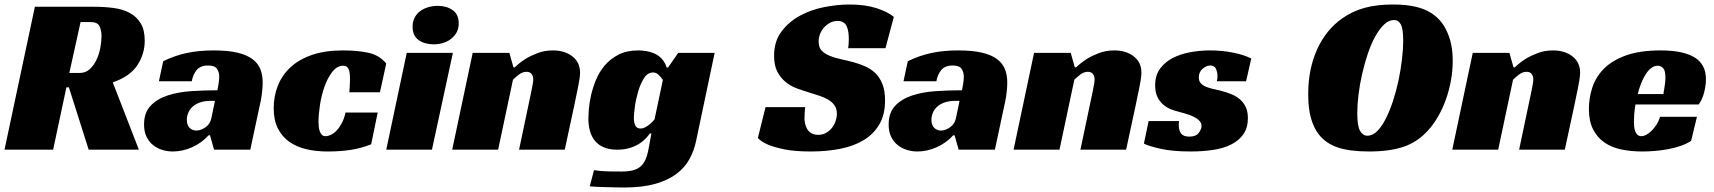

<svg xmlns="http://www.w3.org/2000/svg" viewBox="-20 -665 7615 853"><path d="M623 -484Q623 -425 590 -375Q557 -325 481 -299L597 0H374L286 -277H275L216 0H0L135 -635H398Q444 -635 485 -629.5Q526 -624 556.5 -607.5Q587 -591 605 -561.5Q623 -532 623 -484ZM335 -341Q361 -341 379.5 -358.5Q398 -376 409.5 -401Q421 -426 426 -454.5Q431 -483 431 -504Q431 -530 422 -548.5Q413 -567 383 -567H338L288 -341Z M705 -393Q756 -418 809.5 -429.5Q863 -441 929 -441Q993 -441 1035 -431Q1077 -421 1102 -402Q1127 -383 1137 -357Q1147 -331 1147 -298Q1147 -279 1144.5 -257Q1142 -235 1139 -220L1092 0H931L913 -64H907Q875 -29 832.5 -10.5Q790 8 748 8Q724 8 701 1Q678 -6 660 -20.5Q642 -35 631 -57.5Q620 -80 620 -112Q620 -164 648.5 -194.5Q677 -225 723.5 -240.5Q770 -256 828.5 -260Q887 -264 946 -264Q948 -274 951 -292.5Q954 -311 954 -325Q954 -343 944.5 -358.5Q935 -374 905 -374Q870 -374 853.5 -353.5Q837 -333 832 -304H686ZM935 -217H917Q888 -217 867.5 -209.5Q847 -202 834.5 -190Q822 -178 816 -163Q810 -148 810 -133Q810 -109 822.5 -97Q835 -85 852 -85Q873 -85 893.5 -100Q914 -115 919 -140Z M1629 -24Q1587 -7 1540.5 0.5Q1494 8 1435 8Q1383 8 1339.5 -2.5Q1296 -13 1264 -36Q1232 -59 1214 -95.5Q1196 -132 1196 -184Q1196 -238 1214.5 -284.5Q1233 -331 1270.5 -366Q1308 -401 1366 -421Q1424 -441 1504 -441Q1569 -441 1617 -430.5Q1665 -420 1696 -383L1668 -255H1532Q1533 -272 1534 -285Q1535 -298 1535 -314Q1535 -346 1528 -359.5Q1521 -373 1505 -373Q1477 -373 1456 -345.5Q1435 -318 1421.5 -279.5Q1408 -241 1401.5 -198.5Q1395 -156 1395 -126Q1395 -115 1396 -103.5Q1397 -92 1400.5 -82Q1404 -72 1410 -66Q1416 -60 1427 -60Q1437 -60 1450 -66Q1463 -72 1475 -84.5Q1487 -97 1498 -117Q1509 -137 1515 -165H1658Z M1899 0H1696L1787 -430H1992ZM2018 -561Q2018 -538 2008.5 -521Q1999 -504 1983.5 -492Q1968 -480 1948 -474Q1928 -468 1907 -468Q1867 -468 1840 -487Q1813 -506 1813 -547Q1813 -569 1822 -586.5Q1831 -604 1846.5 -615.5Q1862 -627 1882.5 -633Q1903 -639 1925 -639Q1964 -639 1991 -620Q2018 -601 2018 -561Z M2267 -366Q2288 -386 2314 -403Q2337 -417 2368 -429Q2399 -441 2437 -441Q2489 -441 2523 -414.5Q2557 -388 2557 -342Q2557 -329 2554 -310.5Q2551 -292 2547 -272Q2543 -252 2538.5 -231.5Q2534 -211 2531 -195L2489 0H2286L2341 -261Q2343 -274 2346 -287.5Q2349 -301 2349 -312Q2349 -327 2341.5 -336.5Q2334 -346 2319 -346Q2301 -346 2284.5 -333Q2268 -320 2259 -311L2193 0H1989L2080 -430H2243L2261 -366Z M2993 -430H3155L3073 -41Q3064 4 3043 42Q3022 80 2984.5 108Q2947 136 2890.5 152Q2834 168 2753 168Q2738 168 2717 167.5Q2696 167 2674 166.5Q2652 166 2632 165Q2612 164 2600 163L2619 91Q2651 96 2684.5 96.5Q2718 97 2742 97Q2772 97 2792.5 91.5Q2813 86 2826.5 74Q2840 62 2848.5 42Q2857 22 2862 -7L2874 -72H2867Q2861 -63 2849.5 -50.5Q2838 -38 2820 -26.5Q2802 -15 2777.5 -7.5Q2753 0 2722 0Q2687 0 2662.5 -10.5Q2638 -21 2623 -39.5Q2608 -58 2601 -83.5Q2594 -109 2594 -139Q2594 -152 2596 -179Q2598 -206 2605.5 -240Q2613 -274 2627.5 -309.5Q2642 -345 2666.5 -374Q2691 -403 2727.5 -422Q2764 -441 2816 -441Q2832 -441 2851 -438Q2870 -435 2888 -427Q2906 -419 2920 -404Q2934 -389 2942 -365H2948ZM2881 -343Q2857 -343 2841 -317.5Q2825 -292 2815 -258Q2805 -224 2800.5 -190.5Q2796 -157 2796 -141Q2796 -121 2802.5 -107.5Q2809 -94 2826 -94Q2836 -94 2845.5 -99Q2855 -104 2863.5 -110.5Q2872 -117 2878.5 -124Q2885 -131 2888 -135L2925 -310Q2917 -321 2906.5 -332Q2896 -343 2881 -343Z M3748 -451Q3751 -466 3751 -492Q3751 -507 3749 -521.5Q3747 -536 3742 -547.5Q3737 -559 3727 -565.5Q3717 -572 3701 -572Q3683 -572 3668 -564Q3653 -556 3641.5 -543.5Q3630 -531 3623.5 -514.5Q3617 -498 3617 -480Q3617 -454 3630.5 -440Q3644 -426 3666 -417Q3688 -408 3716 -402Q3744 -396 3774 -388Q3799 -381 3824 -370Q3849 -359 3868.5 -340.5Q3888 -322 3900 -292.5Q3912 -263 3912 -219Q3912 -156 3887 -113Q3862 -70 3818 -43Q3774 -16 3713.5 -4Q3653 8 3582 8Q3510 8 3464.5 -1.5Q3419 -11 3393 -22Q3362 -35 3347 -52L3381 -189H3557Q3556 -180 3555 -164.5Q3554 -149 3554 -140Q3554 -128 3557 -115Q3560 -102 3566.5 -91Q3573 -80 3585 -73Q3597 -66 3615 -66Q3635 -66 3650.5 -75Q3666 -84 3676.5 -97.5Q3687 -111 3692.5 -127.5Q3698 -144 3698 -160Q3698 -182 3687.5 -197Q3677 -212 3659 -222.5Q3641 -233 3617.5 -240.5Q3594 -248 3569 -256Q3545 -263 3518.5 -273Q3492 -283 3470 -301Q3448 -319 3433.5 -346.5Q3419 -374 3419 -417Q3419 -481 3451.5 -524.5Q3484 -568 3533.5 -595Q3583 -622 3642 -633.5Q3701 -645 3754 -645Q3824 -645 3874.5 -628.5Q3925 -612 3951 -590L3914 -451Z M4013 -393Q4064 -418 4117.5 -429.5Q4171 -441 4237 -441Q4301 -441 4343 -431Q4385 -421 4410 -402Q4435 -383 4445 -357Q4455 -331 4455 -298Q4455 -279 4452.5 -257Q4450 -235 4447 -220L4400 0H4239L4221 -64H4215Q4183 -29 4140.5 -10.5Q4098 8 4056 8Q4032 8 4009 1Q3986 -6 3968 -20.5Q3950 -35 3939 -57.5Q3928 -80 3928 -112Q3928 -164 3956.5 -194.5Q3985 -225 4031.5 -240.5Q4078 -256 4136.5 -260Q4195 -264 4254 -264Q4256 -274 4259 -292.5Q4262 -311 4262 -325Q4262 -343 4252.5 -358.5Q4243 -374 4213 -374Q4178 -374 4161.5 -353.5Q4145 -333 4140 -304H3994ZM4243 -217H4225Q4196 -217 4175.5 -209.5Q4155 -202 4142.5 -190Q4130 -178 4124 -163Q4118 -148 4118 -133Q4118 -109 4130.5 -97Q4143 -85 4160 -85Q4181 -85 4201.5 -100Q4222 -115 4227 -140Z M4761 -366Q4782 -386 4808 -403Q4831 -417 4862 -429Q4893 -441 4931 -441Q4983 -441 5017 -414.5Q5051 -388 5051 -342Q5051 -329 5048 -310.5Q5045 -292 5041 -272Q5037 -252 5032.5 -231.5Q5028 -211 5025 -195L4983 0H4780L4835 -261Q4837 -274 4840 -287.5Q4843 -301 4843 -312Q4843 -327 4835.5 -336.5Q4828 -346 4813 -346Q4795 -346 4778.5 -333Q4762 -320 4753 -311L4687 0H4483L4574 -430H4737L4755 -366Z M5386 -304Q5387 -309 5388 -314Q5389 -319 5389 -325Q5389 -343 5382.5 -358.5Q5376 -374 5357 -374Q5340 -374 5323 -359.5Q5306 -345 5306 -321Q5306 -305 5314.5 -295.5Q5323 -286 5337 -280Q5351 -274 5368.5 -270Q5386 -266 5403 -262Q5427 -256 5448.5 -247.5Q5470 -239 5487 -225Q5504 -211 5514 -190.5Q5524 -170 5524 -140Q5524 -98 5504.5 -69.5Q5485 -41 5450.5 -23.5Q5416 -6 5369.5 1Q5323 8 5270 8Q5189 8 5136 -4Q5083 -16 5062 -27L5083 -127H5218Q5217 -122 5217 -117.5Q5217 -113 5217 -108Q5217 -85 5227.5 -71.5Q5238 -58 5264 -58Q5293 -58 5305.5 -74.5Q5318 -91 5318 -105Q5318 -119 5307.5 -129.5Q5297 -140 5281 -147.5Q5265 -155 5245.5 -160.5Q5226 -166 5208 -171Q5195 -174 5178.5 -181Q5162 -188 5147 -201Q5132 -214 5122 -234.5Q5112 -255 5112 -286Q5112 -330 5133.5 -359.5Q5155 -389 5189.5 -407Q5224 -425 5267.5 -433Q5311 -441 5355 -441Q5410 -441 5459 -431Q5508 -421 5539 -405L5516 -304Z M6168 -645Q6254 -645 6307.5 -623Q6361 -601 6392 -555Q6412 -524 6423 -485Q6434 -446 6434 -395Q6434 -351 6426 -307Q6418 -263 6403.5 -222.5Q6389 -182 6368.5 -146.5Q6348 -111 6323 -84Q6276 -33 6214.5 -12.5Q6153 8 6063 8Q5976 8 5923 -10Q5870 -28 5839 -68Q5817 -96 5804.5 -139Q5792 -182 5792 -247Q5792 -358 5831.5 -445.5Q5871 -533 5944 -584Q5988 -615 6042 -630Q6096 -645 6168 -645ZM6055 -62Q6078 -62 6098.5 -82.5Q6119 -103 6136.5 -137.5Q6154 -172 6168.5 -216Q6183 -260 6193 -307Q6203 -354 6208.5 -400.5Q6214 -447 6214 -485Q6214 -537 6203.5 -556.5Q6193 -576 6173 -576Q6150 -576 6129 -556Q6108 -536 6089.5 -502.5Q6071 -469 6056.5 -425.5Q6042 -382 6031.5 -336Q6021 -290 6015.5 -245Q6010 -200 6010 -162Q6010 -105 6022.5 -83.5Q6035 -62 6055 -62Z M6710 -366Q6731 -386 6757 -403Q6780 -417 6811 -429Q6842 -441 6880 -441Q6932 -441 6966 -414.5Q7000 -388 7000 -342Q7000 -329 6997 -310.5Q6994 -292 6990 -272Q6986 -252 6981.5 -231.5Q6977 -211 6974 -195L6932 0H6729L6784 -261Q6786 -274 6789 -287.5Q6792 -301 6792 -312Q6792 -327 6784.5 -336.5Q6777 -346 6762 -346Q6744 -346 6727.5 -333Q6711 -320 6702 -311L6636 0H6432L6523 -430H6686L6704 -366Z M7246 -201Q7242 -179 7240.5 -159Q7239 -139 7239 -123Q7239 -114 7240 -103Q7241 -92 7244.5 -82.5Q7248 -73 7254.5 -66.5Q7261 -60 7273 -60Q7282 -60 7293.5 -66Q7305 -72 7316.5 -83Q7328 -94 7338.5 -110Q7349 -126 7355 -146H7519L7493 -39Q7473 -26 7447 -17Q7421 -8 7392 -2.5Q7363 3 7333 5.5Q7303 8 7276 8Q7226 8 7183 -1Q7140 -10 7108 -32Q7076 -54 7057.5 -90.5Q7039 -127 7039 -181Q7039 -230 7054.5 -277Q7070 -324 7106.5 -360.5Q7143 -397 7204.5 -419Q7266 -441 7358 -441Q7458 -441 7508.5 -410Q7559 -379 7559 -313Q7559 -286 7551 -254.5Q7543 -223 7527 -201ZM7379 -320Q7379 -351 7369 -362Q7359 -373 7345 -373Q7329 -373 7315.5 -362.5Q7302 -352 7291 -334.5Q7280 -317 7271 -294.5Q7262 -272 7256 -247H7370Q7372 -259 7374 -272Q7376 -283 7377.5 -296Q7379 -309 7379 -320Z"/></svg>

Font: Racing Sans One
Style: Regular
Weight: 400
Designer: Pablo Impallari, Rodrigo Fuenzalida
Foundry: Pablo Impallari, Rodrigo Fuenzalida
Version: Version 1.001; ttfautohint (v0.8) -G 200 -r 50